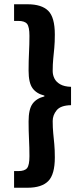

<svg xmlns="http://www.w3.org/2000/svg" viewBox="-20 -728 384 900"><path d="M46 152V74H65Q96 74 107 60Q118 46 118 4Q118 -36 116 -75Q114 -114 114 -159Q114 -216 132.5 -241.5Q151 -267 188 -276V-280Q151 -289 132.5 -314.5Q114 -340 114 -397Q114 -443 116 -481.5Q118 -520 118 -560Q118 -602 107 -616Q96 -630 65 -630H46V-708H109Q175 -708 206 -677.5Q237 -647 237 -566Q237 -530 234.5 -503.5Q232 -477 229.5 -452Q227 -427 227 -395Q227 -377 235 -360.5Q243 -344 262 -333Q281 -322 313 -321V-235Q264 -234 245.5 -211Q227 -188 227 -161Q227 -129 229.5 -104Q232 -79 234.5 -52.5Q237 -26 237 10Q237 90 206 121Q175 152 109 152Z"/></svg>

Font: Source Sans 3
Style: Bold
Weight: 700
Designer: Paul D. Hunt
Foundry: Adobe
Version: Version 3.052;hotconv 1.1.0;makeotfexe 2.6.0